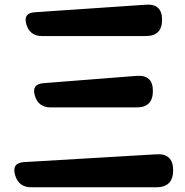

<svg xmlns="http://www.w3.org/2000/svg" viewBox="-20 -795 785 815"><path d="M113 0Q59 0 44 -52Q29 -104 83 -107L643 -140Q715 -145 715 -72Q715 0 643 0ZM158 -642Q107 -642 92 -691Q77 -740 128 -743L599 -775Q668 -780 668 -711Q668 -642 599 -642ZM195 -339Q143 -339 128 -389Q113 -438 165 -442L560 -473Q629 -478 629 -409Q629 -339 560 -339Z"/></svg>

Font: MaokenZhuyuanTi
Style: Regular
Weight: 400
Designer: Fontworks Inc & LongZhuTi team: ZERO子、时光羊、荆南、频凡、刘鹏、Little White Dog、帆影Magmeta、奈白不弍、白日月球、ChaoTawei、雨三（排名不分先后）
Version: Version 1.000; 20230222